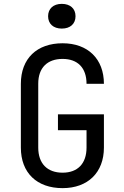

<svg xmlns="http://www.w3.org/2000/svg" viewBox="-20 -964 640 994"><path d="M300 -816C344 -816 371 -841 371 -880C371 -919 344 -944 300 -944C256 -944 229 -919 229 -880C229 -841 256 -816 300 -816ZM304 10C435 10 518 -71 518 -200V-372H280V-290H428V-200C428 -117 382 -70 304 -70C225 -70 178 -117 178 -200V-531C178 -613 225 -659 304 -659C382 -659 428 -613 428 -530H518C518 -659 435 -740 304 -740C171 -740 88 -661 88 -530V-200C88 -69 171 10 304 10Z"/></svg>

Font: Tekne LDO
Style: Regular
Weight: 400
Monospace: yes
Designer: Alessio Laiso, Mario Rullo, Paolo Rosset
Foundry: Alessio Laiso
Version: Version 1.000;hotconv 1.0.109;makeotfexe 2.5.65596